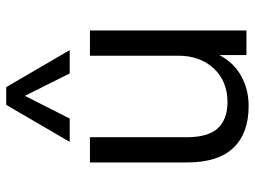

<svg xmlns="http://www.w3.org/2000/svg" viewBox="-121 -691 819 617"><g transform="rotate(-90 288.5 -382.5)"><path d="M499 -503V0H420V-87Q396 -41 353 -17Q310 7 256 7Q168 7 121 -43Q75 -92 75 -191V-503H156V-193Q156 -124 184 -93Q213 -61 269 -61Q336 -61 377 -105Q418 -149 418 -219V-503ZM216 -568H141L260 -772H317L436 -568H361L289 -712Z"/></g></svg>

Font: PRinguin Sans
Style: Regular
Weight: 400
Designer: Vernon Adams
Foundry: Vernon Adams
Version: ""